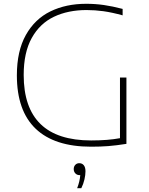

<svg xmlns="http://www.w3.org/2000/svg" viewBox="-20 -769 788 1013"><path d="M647 -360V-10Q593 -1.5 551.5 1.8Q510 5 461 5Q267.5 5 168.2 -89.8Q69 -184.5 69 -371.5Q69 -500 116.5 -584.5Q164 -669 246.2 -709Q328.5 -749 435 -749Q483 -749 528.2 -742.5Q573.5 -736 627 -722V-688Q571 -703.5 526 -709.8Q481 -716 437 -716Q339 -716 264.5 -680.5Q190 -645 147.5 -568.5Q105 -492 105 -373.5Q105 -28 461 -28Q550 -28 613 -40V-360ZM431 135Q431 154 425.5 178Q420 202 409 224H387Q401 188.5 403.5 155H400Q386.5 155 377.8 146Q369 137 369 123Q369 109.5 377.2 100.8Q385.5 92 398 92Q413.5 92 422.2 103Q431 114 431 135Z"/></svg>

Font: Encode Sans Expanded Thin
Style: Regular
Weight: 250
Width: 7
Designer: Multiple Designers
Foundry: Impallari Type
Version: Version 2.000